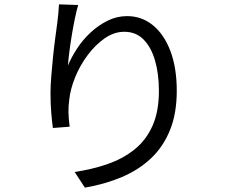

<svg xmlns="http://www.w3.org/2000/svg" viewBox="-20 -812 1040 882"><path d="M339 -789Q331 -761 323.5 -724.5Q316 -688 309.5 -648.5Q303 -609 298.5 -573Q294 -537 292 -511Q308 -549 334 -589Q360 -629 396 -662.5Q432 -696 474.5 -717Q517 -738 564 -738Q631 -738 682.5 -696Q734 -654 763 -577Q792 -500 792 -395Q792 -291 761 -214.5Q730 -138 674 -85Q618 -32 540.5 1Q463 34 370 50L323 -22Q404 -34 474.5 -58.5Q545 -83 598 -125.5Q651 -168 680.5 -234Q710 -300 710 -394Q710 -473 692 -534.5Q674 -596 639 -631Q604 -666 551 -666Q504 -666 461 -636Q418 -606 382.5 -558.5Q347 -511 325 -456.5Q303 -402 298 -353Q294 -324 294.5 -296Q295 -268 300 -230L223 -224Q219 -252 215.5 -293Q212 -334 212 -383Q212 -418 215.5 -461.5Q219 -505 223.5 -549.5Q228 -594 233.5 -635Q239 -676 243 -706Q246 -729 248 -750.5Q250 -772 251 -792Z"/></svg>

Font: Farlight84_Sys_V01
Style: Regular
Weight: 400
Designer: Ryoko NISHIZUKA  (kana, bopomofo & ideographs); Paul D. Hunt (Latin, Greek & Cyrillic); Sandoll Communications , Soo-you
Foundry: Adobe
Version: Version 2.004;October 29, 2024;FontCreator 14.0.0.2814 64-bi